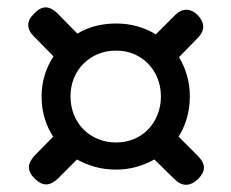

<svg xmlns="http://www.w3.org/2000/svg" viewBox="-20 -640 640 531"><path d="M527 -209Q544 -192 544 -176.5Q544 -161 528 -145Q511 -129 494.5 -129Q478 -129 462 -145L407 -199Q384 -186 357.5 -178.5Q331 -171 301 -171Q270 -171 243 -178.5Q216 -186 193 -199L140 -146Q123 -130 107.5 -130Q92 -130 76 -146Q60 -162 60 -177.5Q60 -193 76 -210L127 -262Q112 -285 103.5 -313Q95 -341 95 -373Q95 -404 103.5 -432Q112 -460 128 -484L74 -539Q58 -555 58 -571Q58 -587 75 -603Q91 -620 107 -619.5Q123 -619 139 -603L194 -547Q217 -561 244 -568Q271 -575 301 -575Q333 -575 360.5 -567Q388 -559 411 -545L464 -598Q479 -613 495.5 -613Q512 -613 527 -598Q542 -582 542 -566Q542 -550 526 -534L475 -482Q489 -459 497 -431.5Q505 -404 505 -373Q505 -342 497 -314Q489 -286 474 -262ZM301 -246Q328 -246 350.5 -255.5Q373 -265 389.5 -282Q406 -299 415.5 -322.5Q425 -346 425 -373Q425 -401 415.5 -424Q406 -447 389.5 -464Q373 -481 350.5 -490.5Q328 -500 301 -500Q274 -500 251 -490.5Q228 -481 211 -464Q194 -447 184.5 -424Q175 -401 175 -373Q175 -346 184.5 -322.5Q194 -299 211 -282Q228 -265 251 -255.5Q274 -246 301 -246Z"/></svg>

Font: Maple Mono Medium
Style: Regular
Weight: 500
Monospace: yes
Designer: subframe7536
Version: Version 7.000